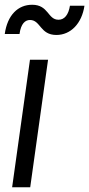

<svg xmlns="http://www.w3.org/2000/svg" viewBox="-26 -787 375 807"><path d="M25 0H101L176 -536H100ZM-6 -644H56C62 -688 80 -703 100 -703C145 -703 142 -640 211 -640C271 -640 318 -688 329 -763H268C262 -725 245 -704 220 -704C174 -704 179 -767 109 -767C50 -767 5 -724 -6 -644Z"/></svg>

Font: Mluvka
Style: Italic
Weight: 400
Italic angle: -8°
Designer: Modified by Jiří Krblich, Original typeface by Gumpita Rahayu
Foundry: Gumpita Rahayu & Jiří Krblich
Version: Version 2.000;Glyphs 3.1.1 (3134)